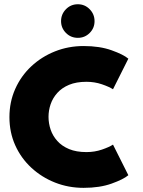

<svg xmlns="http://www.w3.org/2000/svg" viewBox="-20 -894 689 926"><path d="M397 -160.5Q436.5 -160.5 471.5 -172.5Q506.5 -184.5 525 -196.5L599 -49Q575.5 -29 518.2 -8.5Q461 12 383 12Q310 12 245.5 -13.5Q181 -39 131.2 -85Q81.5 -131 53.5 -193.2Q25.5 -255.5 25.5 -329Q25.5 -402.5 53.5 -465.2Q81.5 -528 131 -574.2Q180.5 -620.5 245.2 -646.2Q310 -672 383 -672Q461 -672 518.2 -651.5Q575.5 -631 599 -611L525 -463.5Q506.5 -475.5 471.5 -487.5Q436.5 -499.5 397 -499.5Q348 -499.5 313.2 -485Q278.5 -470.5 256.5 -446Q234.5 -421.5 224.2 -391.5Q214 -361.5 214 -330.5Q214 -299 224.2 -268.8Q234.5 -238.5 256.5 -214Q278.5 -189.5 313.2 -175Q348 -160.5 397 -160.5ZM355.5 -711.5Q321.5 -711.5 298 -735.2Q274.5 -759 274.5 -792Q274.5 -825.5 298 -849.5Q321.5 -873.5 355.5 -873.5Q389 -873.5 412.5 -849.5Q436 -825.5 436 -792Q436 -758.5 412.5 -735Q389 -711.5 355.5 -711.5Z"/></svg>

Font: League Spartan Thin ExtraBold
Style: Regular
Weight: 800
Version: Version 2.002